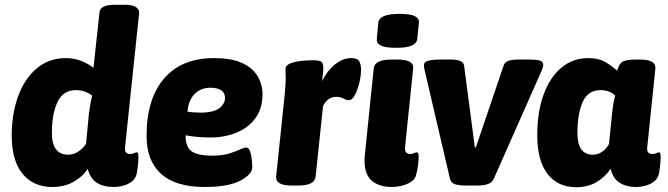

<svg xmlns="http://www.w3.org/2000/svg" viewBox="-20 -774 2795 803"><path d="M198 8Q120 8 74.5 -47Q29 -102 29 -208Q29 -297 55.5 -370.5Q82 -444 133 -487.5Q184 -531 256 -531Q291 -531 321.5 -518.5Q352 -506 371 -490L396 -722Q399 -754 459 -754H505Q535 -754 549 -744Q563 -734 562 -720L503 -159Q499 -130 525 -130Q534 -130 541 -133.5Q548 -137 552 -137Q559 -137 559 -118Q559 -110 558 -94.5Q557 -79 553 -54Q550 -31 534.5 -17.5Q519 -4 497.5 2Q476 8 456 8Q412 8 384.5 -10Q357 -28 347 -68Q326 -35 287.5 -13.5Q249 8 198 8ZM265 -127Q288 -127 308 -140.5Q328 -154 340 -173L352 -300Q355 -321 358 -338.5Q361 -356 365 -374Q354 -384 336 -390.5Q318 -397 297 -397Q244 -397 220.5 -347.5Q197 -298 197 -219Q197 -127 265 -127Z M836 8Q714 8 653.5 -47Q593 -102 593 -205Q593 -361 666.5 -446Q740 -531 875 -531Q940 -531 980.5 -515.5Q1021 -500 1042 -476Q1063 -452 1070.5 -426.5Q1078 -401 1078 -381Q1078 -320 1048 -279.5Q1018 -239 968.5 -219Q919 -199 860 -199Q831 -199 805 -201.5Q779 -204 756 -208Q756 -160 781 -141.5Q806 -123 869 -123Q909 -123 937 -131.5Q965 -140 983 -148.5Q1001 -157 1009 -157Q1020 -157 1025.5 -142Q1031 -127 1033 -107.5Q1035 -88 1035 -74Q1035 -45 985 -18.5Q935 8 836 8ZM818 -303Q873 -303 897 -321.5Q921 -340 921 -364Q921 -386 905 -396.5Q889 -407 861 -407Q819 -407 793.5 -380.5Q768 -354 764 -307Q776 -305 790.5 -304Q805 -303 818 -303Z M1200 2Q1131 2 1135 -37L1170 -371Q1172 -392 1173.5 -413Q1175 -434 1175 -446Q1175 -460 1174.5 -468Q1174 -476 1174 -485Q1174 -501 1194.5 -509Q1215 -517 1242 -519.5Q1269 -522 1289 -522Q1310 -522 1320.5 -517.5Q1331 -513 1332 -494.5Q1333 -476 1327 -435Q1349 -479 1381.5 -505Q1414 -531 1448 -531Q1476 -531 1483 -516.5Q1490 -502 1490 -483Q1490 -458 1483 -428.5Q1476 -399 1464.5 -377Q1453 -355 1439 -355Q1429 -355 1416.5 -362Q1404 -369 1387 -369Q1350 -369 1331 -330L1300 -36Q1297 2 1227 2Z M1619 8Q1560 8 1529.5 -23.5Q1499 -55 1506 -127L1543 -488Q1547 -525 1618 -525H1641Q1712 -525 1708 -488L1674 -159Q1671 -130 1696 -130Q1705 -130 1712 -133.5Q1719 -137 1723 -137Q1731 -137 1731 -118Q1731 -104 1728 -80.5Q1725 -57 1719 -38Q1714 -23 1697.5 -12.5Q1681 -2 1659.5 3Q1638 8 1619 8ZM1637 -574Q1592 -574 1573 -583.5Q1554 -593 1556 -611L1562 -679Q1564 -697 1585.5 -706.5Q1607 -716 1652 -716Q1696 -716 1715 -706.5Q1734 -697 1732 -679L1725 -611Q1723 -593 1702 -583.5Q1681 -574 1637 -574Z M1926 2Q1900 2 1883 -3.5Q1866 -9 1862 -26L1756 -480Q1753 -492 1753 -501Q1753 -515 1771 -520Q1789 -525 1824 -525H1869Q1888 -525 1903.5 -519.5Q1919 -514 1921 -499L1966 -157H1970L2086 -499Q2091 -515 2107.5 -520Q2124 -525 2145 -525H2188Q2224 -525 2238 -520.5Q2252 -516 2252 -503Q2252 -495 2246 -480L2045 -26Q2037 -9 2018.5 -3.5Q2000 2 1974 2Z M2390 9Q2313 9 2270 -46.5Q2227 -102 2227 -209Q2227 -306 2253.5 -378.5Q2280 -451 2328 -491Q2376 -531 2440 -531Q2486 -531 2516 -512Q2546 -493 2561 -478Q2567 -501 2579 -512.5Q2591 -524 2636 -525H2656Q2724 -525 2721 -488L2687 -159Q2683 -130 2709 -130Q2718 -130 2725 -133.5Q2732 -137 2736 -137Q2743 -137 2743 -118Q2743 -110 2742 -94.5Q2741 -79 2737 -54Q2734 -31 2718.5 -17.5Q2703 -4 2681.5 2Q2660 8 2640 8Q2599 8 2571 -10Q2543 -28 2534 -68Q2510 -33 2474 -12Q2438 9 2390 9ZM2459 -127Q2482 -127 2500 -140.5Q2518 -154 2527 -172L2540 -300Q2542 -321 2545 -338.5Q2548 -356 2553 -374Q2544 -384 2528 -390.5Q2512 -397 2491 -397Q2439 -397 2417 -347.5Q2395 -298 2395 -218Q2395 -127 2459 -127Z"/></svg>

Font: Asap ExtraBold
Style: Italic
Weight: 800
Italic angle: -6°
Designer: Pablo Cosgaya
Foundry: Omnibus-Type
Version: Version 3.001; ttfautohint (v1.8.4.7-5d5b)